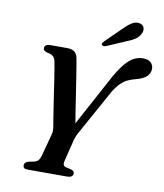

<svg xmlns="http://www.w3.org/2000/svg" viewBox="-96 -984 906 1062"><g transform="rotate(10 356.5 -453.0)"><path d="M323.5 -253 506 -591Q534 -639 558 -666.5Q582 -694 605.5 -705.5Q629 -717 654.5 -717Q684 -717 698.5 -703Q713 -689 713 -668.5Q713 -642 693 -624Q673 -606 632.5 -596Q610 -590.5 590 -581Q570 -571.5 551.8 -553.5Q533.5 -535.5 515 -505.5L376.5 -255Q367.5 -239.5 363 -228.5Q358.5 -217.5 355.5 -207L325 -83.5Q321 -69 324.5 -60.5Q328 -52 340.5 -49L367.5 -43Q379 -39 383 -34Q387 -29 387 -23Q387 -12 378.2 -6Q369.5 0 354 0H131.5Q117.5 0 111.8 -5.5Q106 -11 106 -20Q106 -36.5 129.5 -44L157.5 -49.5Q173.5 -52.5 182 -61.8Q190.5 -71 195.5 -88L229 -213Q233.5 -227 232.5 -241.5Q231.5 -256 228.5 -271Q226.5 -282.5 222.2 -309.2Q218 -336 212.5 -371.8Q207 -407.5 201.2 -446Q195.5 -484.5 190.2 -519.8Q185 -555 180.5 -581.2Q176 -607.5 173.5 -618Q169.5 -635.5 158.5 -644.2Q147.5 -653 127 -656Q116 -659 110 -664Q104 -669 104 -677Q103.5 -687.5 112 -693.8Q120.5 -700 134.5 -700H230.5Q258 -700 272 -689Q286 -678 291 -654.5Q293.5 -641.5 298.5 -611.2Q303.5 -581 309.8 -540.8Q316 -500.5 322.8 -456.8Q329.5 -413 335.8 -372Q342 -331 347.5 -299.2Q353 -267.5 356.5 -252.5ZM512 -857Q537 -882.5 558.8 -896Q580.5 -909.5 602.5 -904.5Q622 -900 627.2 -883.8Q632.5 -867.5 623.5 -851Q614 -830.5 595 -817.8Q576 -805 548 -794.5L440 -748Q433 -745.5 426 -746Q419 -746.5 416.5 -751Q414 -756 417.5 -761.8Q421 -767.5 426.5 -773Z"/></g></svg>

Font: Fraunces Medium
Style: Italic
Weight: 500
Italic angle: -16°
Version: Version 1.000;[b76b70a41]